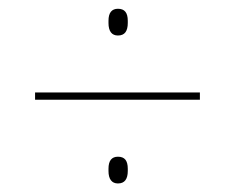

<svg xmlns="http://www.w3.org/2000/svg" viewBox="-20 -532 536 438"><path d="M60 -304.5V-321H436V-304.5ZM249 -113.5Q238.5 -113.5 233 -120.8Q227.5 -128 227.5 -142V-147Q227.5 -161 233 -167.8Q238.5 -174.5 249 -174.5Q260.5 -174.5 266 -167.8Q271.5 -161 271.5 -147V-142Q271.5 -128 266 -120.8Q260.5 -113.5 249 -113.5ZM249 -451Q238.5 -451 233 -458.2Q227.5 -465.5 227.5 -479.5V-484.5Q227.5 -498.5 233 -505.2Q238.5 -512 249 -512Q260.5 -512 266 -505.2Q271.5 -498.5 271.5 -484.5V-479.5Q271.5 -465.5 266 -458.2Q260.5 -451 249 -451Z"/></svg>

Font: Anek Odia Thin
Style: Regular
Weight: 250
Version: Version 1.003